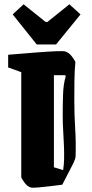

<svg xmlns="http://www.w3.org/2000/svg" viewBox="-20 -862 428 894"><path d="M285 -622Q302 -616 314.5 -599.5Q327 -583 331 -574Q327 -532 326.5 -482.5Q326 -433 326 -395Q326 -326 330 -264Q334 -202 332 -133Q331 -122 321.5 -102Q312 -82 301 -62L270 -2Q246 1 214 5Q182 9 156.5 11Q131 13 124 11Q108 7 95 -10.5Q82 -28 79 -36V-526L18 -548V-607Q89 -613 146.5 -617.5Q204 -622 241 -623.5Q278 -625 285 -622ZM231 -83 274 -70Q278 -96 278.5 -122.5Q279 -149 278 -177Q277 -211 274.5 -248Q272 -285 272 -325Q272 -369 273.5 -420Q275 -471 286 -506L284 -512H231ZM151 -655 39 -795 90 -842 192 -760H201L303 -842L355 -795L241 -655Z"/></svg>

Font: Grenze Gotisch ExtraBold
Style: Regular
Weight: 800
Designer: Renata Polastri
Foundry: Omnibus-Type
Version: Version 1.001